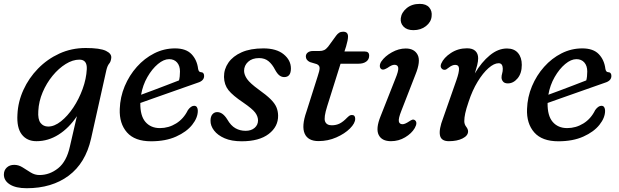

<svg xmlns="http://www.w3.org/2000/svg" viewBox="-63 -718 3191 990"><path d="M406.5 -3Q378 123 291.2 187.8Q204.5 252.5 74.5 252.5Q18.5 252.5 -12.2 233Q-43 213.5 -43 182Q-43 160 -28.2 146Q-13.5 132 10.5 132Q33 132 53.8 145.2Q74.5 158.5 95.5 171.5Q116.5 184.5 140.5 184.5Q193 184.5 236.8 149.5Q280.5 114.5 297.5 37L333.5 -119Q293 -58 239.2 -24Q185.5 10 125 10Q76 10 49.2 -24.8Q22.5 -59.5 27 -129Q30 -193.5 57.8 -254.5Q85.5 -315.5 133 -364.2Q180.5 -413 243.2 -441.8Q306 -470.5 379 -470.5Q452.5 -470.5 483.2 -455.8Q514 -441 510.5 -418Q508.5 -400 499.8 -389.8Q491 -379.5 485.5 -356.5ZM134.5 -146Q131.5 -103 146 -84.2Q160.5 -65.5 185.5 -65.5Q217.5 -65.5 251.5 -92.5Q285.5 -119.5 314.8 -163.2Q344 -207 363 -259.2Q382 -311.5 384.5 -361.5Q387 -410.5 346.5 -410.5Q312 -410.5 275.8 -388Q239.5 -365.5 208.2 -327.5Q177 -289.5 157 -242.5Q137 -195.5 134.5 -146Z M957 -147Q957 -111 928 -74.5Q899 -38 845 -13.8Q791 10.5 716 10.5Q632 10.5 591.8 -35.2Q551.5 -81 554.5 -156Q556.5 -217.5 580 -273.5Q603.5 -329.5 642.8 -373.5Q682 -417.5 732.5 -443Q783 -468.5 839.5 -468.5Q896 -468.5 924.5 -438.8Q953 -409 958.5 -363Q961.5 -346.5 972 -346Q989.5 -345.5 989.5 -326.5Q989.5 -301.5 956.5 -291.5Q926 -281 886.8 -267Q847.5 -253 806 -238.5Q764.5 -224 726.5 -210.5Q688.5 -197 660.5 -187Q659.5 -121 687 -89.2Q714.5 -57.5 761.5 -57.5Q806.5 -57.5 845.2 -81.5Q884 -105.5 906 -150.5Q922 -172.5 938 -172.5Q948 -172.5 952.5 -165Q957 -157.5 957 -147ZM809 -413Q781.5 -413 751.2 -387.8Q721 -362.5 697 -320.8Q673 -279 664.5 -229.5Q692 -239.5 726.8 -252.5Q761.5 -265.5 796.5 -279Q831.5 -292.5 860 -303.5Q865 -322 865 -349.5Q865 -378.5 850 -395.8Q835 -413 809 -413Z M1203.5 -43.5Q1232.5 -43.5 1250 -58.8Q1267.5 -74 1267.5 -97.5Q1267 -118.5 1252.5 -137.8Q1238 -157 1191.5 -189Q1137 -225.5 1115 -253.2Q1093 -281 1092 -321Q1091.5 -361.5 1114.8 -395Q1138 -428.5 1183.2 -448.5Q1228.5 -468.5 1295 -468.5Q1362.5 -468.5 1399.8 -438Q1437 -407.5 1437 -365Q1437 -320.5 1402.5 -320.5Q1389.5 -320.5 1378.2 -328.8Q1367 -337 1355.5 -358Q1341 -386.5 1321.5 -402.5Q1302 -418.5 1273 -418.5Q1237 -418.5 1216.2 -399.2Q1195.5 -380 1195.5 -352.5Q1196 -332 1211.2 -310.2Q1226.5 -288.5 1270.5 -256.5Q1310.5 -228 1332 -206.8Q1353.5 -185.5 1362 -165.8Q1370.5 -146 1371 -122.5Q1372 -65 1322.5 -27.2Q1273 10.5 1183 10.5Q1131 10.5 1095.2 -5Q1059.5 -20.5 1040.8 -45Q1022 -69.5 1022.5 -96Q1022.5 -117 1032.2 -128.5Q1042 -140 1057 -140Q1085.5 -140 1109 -102Q1127.5 -70 1151 -56.8Q1174.5 -43.5 1203.5 -43.5Z M1570 -387.5 1535 -398Q1514 -408 1514 -427Q1514 -439.5 1524 -447.2Q1534 -455 1550 -455H1583.5Q1598.5 -455 1608.5 -459.8Q1618.5 -464.5 1629 -477.5L1670.5 -534.5Q1677 -543.5 1685.5 -549Q1694 -554.5 1706.5 -554.5Q1731.5 -554.5 1731.5 -529.5Q1731.5 -512 1721.5 -478.5L1713 -452.5H1818Q1840.5 -452.5 1840.5 -431Q1840.5 -411.5 1825.5 -400.5Q1810.5 -389.5 1785.5 -389.5H1693L1624 -170Q1605.5 -111.5 1613.2 -91.8Q1621 -72 1647.5 -72Q1670.5 -72 1688.8 -81.2Q1707 -90.5 1727 -111.5Q1736 -120 1740.5 -122.5Q1745 -125 1752 -125Q1768.5 -125 1768.5 -105.5Q1768.5 -82.5 1741.5 -55.5Q1714.5 -28.5 1671.2 -9.5Q1628 9.5 1579.5 9.5Q1525 9.5 1508 -29Q1491 -67.5 1517 -142L1575 -324.5Q1585 -353.5 1585 -367.2Q1585 -381 1570 -387.5Z M2068.5 -562.5Q2035.5 -562.5 2018 -580.5Q2000.5 -598.5 2003.5 -624Q2007 -653.5 2033.8 -675.8Q2060.5 -698 2101.5 -698Q2134.5 -698 2150.2 -679.5Q2166 -661 2162.5 -633.5Q2160 -604.5 2133.5 -583.5Q2107 -562.5 2068.5 -562.5ZM2006 -145.5Q1991 -107.5 1993.5 -92.5Q1996 -77.5 2013 -77.5Q2025 -77.5 2047.5 -92.5Q2055.5 -98 2062.2 -100.5Q2069 -103 2076 -98.5Q2092 -87 2075.5 -57.5Q2059.5 -30 2026 -10Q1992.5 10 1953 10Q1905.5 10 1889.5 -22.5Q1873.5 -55 1899.5 -119L1975.5 -311.5Q1992.5 -352.5 1990.5 -368.2Q1988.5 -384 1971 -384Q1963.5 -384 1954.5 -379.8Q1945.5 -375.5 1935 -368Q1925.5 -362.5 1918 -360Q1910.5 -357.5 1904 -361Q1896 -366 1895.5 -377.2Q1895 -388.5 1903.5 -401.5Q1922 -428.5 1957.5 -448.2Q1993 -468 2029 -468Q2073.5 -468 2090.5 -435.2Q2107.5 -402.5 2079 -333Z M2225 -358.5Q2217.5 -359.5 2212 -367.8Q2206.5 -376 2212 -390Q2225 -420.5 2262 -444.8Q2299 -469 2345 -469Q2374 -469 2388.2 -455.2Q2402.5 -441.5 2402.5 -417.5Q2402.5 -402 2397.5 -381.8Q2392.5 -361.5 2385.5 -339.5Q2420 -398 2462.8 -433Q2505.5 -468 2551 -468Q2588 -468 2607.8 -445Q2627.5 -422 2627.5 -383.5Q2627.5 -340 2605.8 -314Q2584 -288 2555.5 -288Q2538.5 -288 2530.8 -297.5Q2523 -307 2523 -318.5Q2523 -328.5 2526.2 -339.2Q2529.5 -350 2529.5 -363.5Q2529.5 -376 2524.5 -384Q2519.5 -392 2508 -392Q2484.5 -392 2455.8 -366.8Q2427 -341.5 2399.8 -296.8Q2372.5 -252 2353.5 -194Q2340.5 -156 2335.8 -133.5Q2331 -111 2331 -93.5Q2331 -77 2340.8 -64.5Q2350.5 -52 2350.5 -40.5Q2350.5 -18.5 2322.2 -4.2Q2294 10 2251.5 10Q2211.5 10 2205.5 -20.5Q2199.5 -51 2222 -109.5L2290.5 -305Q2304.5 -345 2303.8 -364.2Q2303 -383.5 2284 -383.5Q2269 -383.5 2251 -369.5Q2244.5 -364 2238 -360.2Q2231.5 -356.5 2225 -358.5Z M3057 -147Q3057 -111 3028 -74.5Q2999 -38 2945 -13.8Q2891 10.5 2816 10.5Q2732 10.5 2691.8 -35.2Q2651.5 -81 2654.5 -156Q2656.5 -217.5 2680 -273.5Q2703.5 -329.5 2742.8 -373.5Q2782 -417.5 2832.5 -443Q2883 -468.5 2939.5 -468.5Q2996 -468.5 3024.5 -438.8Q3053 -409 3058.5 -363Q3061.5 -346.5 3072 -346Q3089.5 -345.5 3089.5 -326.5Q3089.5 -301.5 3056.5 -291.5Q3026 -281 2986.8 -267Q2947.5 -253 2906 -238.5Q2864.5 -224 2826.5 -210.5Q2788.5 -197 2760.5 -187Q2759.5 -121 2787 -89.2Q2814.5 -57.5 2861.5 -57.5Q2906.5 -57.5 2945.2 -81.5Q2984 -105.5 3006 -150.5Q3022 -172.5 3038 -172.5Q3048 -172.5 3052.5 -165Q3057 -157.5 3057 -147ZM2909 -413Q2881.5 -413 2851.2 -387.8Q2821 -362.5 2797 -320.8Q2773 -279 2764.5 -229.5Q2792 -239.5 2826.8 -252.5Q2861.5 -265.5 2896.5 -279Q2931.5 -292.5 2960 -303.5Q2965 -322 2965 -349.5Q2965 -378.5 2950 -395.8Q2935 -413 2909 -413Z"/></svg>

Font: Fraunces 9pt S100
Style: Italic
Weight: 400
Italic angle: -16°
Version: Version 1.000; ttfautohint (v1.8.3)